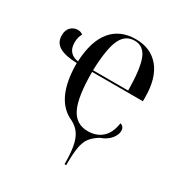

<svg xmlns="http://www.w3.org/2000/svg" viewBox="-176 -672 950 1008"><g transform="rotate(30 298.5 -168.0)"><path d="M360 210Q360 146 352.5 104.5Q345 63 327.5 36.5Q310 10 278 -7Q150 -62 150 -282Q80 -284 44.5 -304.5Q9 -325 9 -369Q9 -402 27 -419Q45 -436 68 -436Q88 -436 100 -425Q86 -404 86 -370Q86 -335 103.5 -316Q121 -297 151 -293Q157 -419 210 -482.5Q263 -546 357 -546Q448 -546 499.5 -484Q551 -422 551 -306V-282H243Q243 -130 275 -65.5Q307 -1 378 -1Q430 -1 464 -31Q498 -61 507 -123Q519 -120 525 -111Q531 -102 531 -91Q531 -67 511 -42Q491 -17 450 -2Q419 17 401.5 39.5Q384 62 377 101Q370 140 370 210ZM456 -292Q455 -423 432.5 -479.5Q410 -536 356 -536Q299 -536 273 -479.5Q247 -423 243 -292Z"/></g></svg>

Font: Noto Serif Display SemiCondensed
Style: Regular
Weight: 400
Width: 4
Designer: Monotype Design Team
Foundry: Monotype Imaging Inc.
Version: Version 2.009